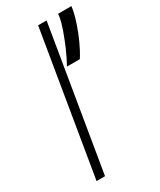

<svg xmlns="http://www.w3.org/2000/svg" viewBox="-187 -789 707 851"><g transform="rotate(-30 167.0 -363.5)"><path d="M206.7 -727.3 85.9 0H42.6L163.4 -727.3ZM333.8 -727.3 330.3 -704.9Q324.9 -678.3 312.9 -642.9Q300.8 -607.6 284.1 -571Q267.4 -534.4 248.6 -505H182.5Q200.6 -536.9 217.7 -576.3Q234.7 -615.8 247.2 -651.3Q259.6 -686.8 263.1 -707.4L265.6 -727.3Z"/></g></svg>

Font: Inter UI Extra Light
Style: Italic
Weight: 200
Italic angle: -9.39999°
Designer: Rasmus Andersson
Foundry: rsms
Version: 3.2;8d6f07862